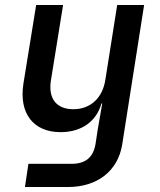

<svg xmlns="http://www.w3.org/2000/svg" viewBox="-20 -570 640 770"><path d="M80 180H253C371 180 453 115 470 10L558 -550H450L403 -253C392 -176 342 -132 274 -132C207 -132 173 -174 184 -246L233 -550H125L74 -235C55 -115 114 -40 223 -40C306 -40 366 -82 387 -155H390L372 -51L363 8C354 61 323 87 267 87H94Z"/></svg>

Font: JetBrains Mono SemiBold
Style: Italic
Weight: 472
Italic angle: -9°
Monospace: yes
Designer: Philipp Nurullin, Konstantin Bulenkov
Foundry: JetBrains
Version: Version 2.305